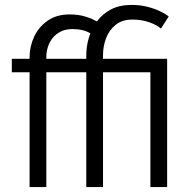

<svg xmlns="http://www.w3.org/2000/svg" viewBox="-20 -760 774 780"><path d="M100.2 0V-466.5H28V-521.1H100.2V-526.9Q100.2 -571.4 118.8 -611.1Q137.4 -650.8 173.7 -676.1Q210.1 -701.4 262.7 -701.4Q298.1 -701.4 326.7 -692.8Q355.4 -684.1 377.9 -670.2L355.9 -618.7Q336.6 -632.4 316.5 -637.2Q296.5 -641.9 274.7 -641.9Q246.6 -641.9 226.2 -631.5Q205.8 -621.1 192.8 -604.3Q179.9 -587.5 174 -567.5Q168.2 -547.5 168.2 -529V-521.1H311.9V-466.5H168.2V0ZM330.5 -466.5H258.3V-521.1H330.5V-535.1Q330.5 -572 341.3 -607.9Q352.1 -643.8 374.5 -674Q396.9 -704.1 431.5 -722.1Q466.2 -740 514.3 -740Q551 -740 580.9 -732Q610.7 -724 632.4 -713.2Q654.1 -702.4 665.4 -693.3L633.9 -643.9Q617.8 -658.5 586.5 -669.5Q555.2 -680.5 517.9 -680.5Q476 -680.5 449.5 -658.8Q422.9 -637.2 410.7 -604.2Q398.5 -571.1 398.5 -537.2V-521.1H659V0H591V-466.5H398.5V0H330.5Z"/></svg>

Font: Raleway Thin
Style: Regular
Weight: 100
Designer: Matt McInerney, Pablo Impallari, Rodrigo Fuenzalida
Foundry: Matt McInerney, Pablo Impallari, Rodrigo Fuenzalida
Version: Version 4.026